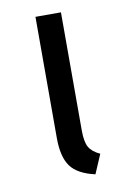

<svg xmlns="http://www.w3.org/2000/svg" viewBox="-68 -569 408 623"><g transform="rotate(-10 136.5 -257.5)"><path d="M177 -526V-137Q177 -99 187 -81.5Q197 -64 223 -52L196 11Q138 -2 115.5 -33.5Q93 -65 93 -127V-526Z"/></g></svg>

Font: FiraSans
Style: Regular
Weight: 350
Designer: Carrois Corporate & Edenspiekermann AG
Foundry: Carrois Corporate GbR & Edenspiekermann AG
Version: Version 3.106;PS 003.106;hotconv 1.0.70;makeotf.lib2.5.58329